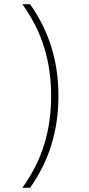

<svg xmlns="http://www.w3.org/2000/svg" viewBox="-20 -790 425 920"><path d="M124 110H87Q158 11 191.5 -96.5Q225 -204 225 -330Q225 -456 191.5 -563.5Q158 -671 87 -770H124Q193 -672 226.5 -563.5Q260 -455 260 -330Q260 -206 226.5 -97Q193 12 124 110Z"/></svg>

Font: M PLUS 2 Thin ExtraLight
Style: Regular
Weight: 250
Version: Version 1.001